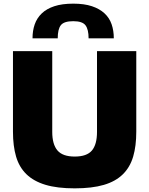

<svg xmlns="http://www.w3.org/2000/svg" viewBox="-20 -1021 817 1051"><path d="M389 10Q293 10 228.5 -9.5Q164 -29 124.5 -67.5Q85 -106 68 -164Q51 -222 51 -300V-741H266V-299Q266 -231 294.5 -197.5Q323 -164 389 -164Q455 -164 483 -197Q511 -230 511 -299V-741H726V-300Q726 -222 709 -164Q692 -106 652.5 -67Q613 -28 548.5 -9Q484 10 389 10ZM465 -811Q465 -860 448 -882.5Q431 -905 381 -905Q330 -905 313 -883Q296 -861 296 -811H158Q158 -853 170 -887.5Q182 -922 208.5 -947.5Q235 -973 277.5 -987Q320 -1001 381 -1001Q441 -1001 483 -987Q525 -973 552 -948Q579 -923 591 -888Q603 -853 603 -811Z"/></svg>

Font: Encode Sans Narrow
Style: Black
Weight: 900
Designer: Pablo Impallari, Andres Torresi
Foundry: Pablo Impallari, Andres Torresi
Version: Version 1.000; ttfautohint (v1.00) -l 8 -r 50 -G 200 -x 14 -